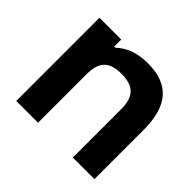

<svg xmlns="http://www.w3.org/2000/svg" viewBox="-126 -663 816 816"><g transform="rotate(45 282.5 -254.5)"><path d="M57 -500V0H188V-291C188 -365 217 -398 292 -398C366 -398 397 -365 397 -291V0H527V-295C527 -442 465 -509 340 -509C273 -509 228 -489 195 -458H188V-500Z"/></g></svg>

Font: LT Wave Alt Bold
Style: Regular
Weight: 700
Designer: Daniel Lyons
Version: Version 2.5 (Glyphs App)